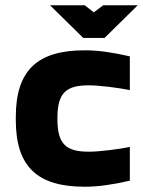

<svg xmlns="http://www.w3.org/2000/svg" viewBox="-20 -700 543 729"><path d="M40 -256V-244C40 -64 125 9 302 9C353 9 408 1 473 -14V-142C434 -134 358 -124 318 -124C232 -124 198 -151 198 -248V-252C198 -349 232 -376 318 -376C358 -376 434 -366 473 -358V-486C408 -501 353 -509 302 -509C125 -509 40 -436 40 -256ZM170 -680 296 -556H377L503 -680H372L336 -653L302 -680Z"/></svg>

Font: LT Wave Alt Black
Style: Regular
Weight: 900
Designer: Daniel Lyons
Version: Version 2.5 (Glyphs App)